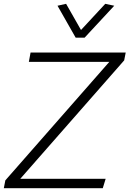

<svg xmlns="http://www.w3.org/2000/svg" viewBox="-23 -985 678 1005"><path d="M-3 0 5 -41 549 -661H128L137 -710H635L627 -669L83 -49H530L515 0ZM373 -788 278 -955 323 -965 401 -828 528 -965 575 -955 420 -788Z"/></svg>

Font: Livvic Light
Style: Italic
Weight: 300
Italic angle: -10°
Designer: Jacques Le Bailly, Baron von Fonthausen
Version: Version 1.001; ttfautohint (v1.8.2)